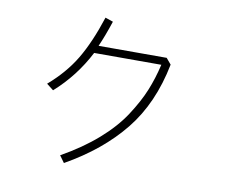

<svg xmlns="http://www.w3.org/2000/svg" viewBox="-81 -833 1162 965"><g transform="rotate(10 500.0 -351.0)"><path d="M150.4 -351.6Q236.3 -425.8 287.6 -511.7Q338.9 -597.7 381.8 -729.5L421.9 -715.8Q396.5 -638.7 372.1 -584H719.7L745.1 -553.7Q705.1 -350.6 594.7 -213.4Q484.4 -76.2 302.7 26.4L277.3 -8.8Q381.8 -67.4 459.5 -135.3Q537.1 -203.1 584 -274.9Q630.9 -346.7 656.7 -409.7Q682.6 -472.7 699.2 -544.9H356.4Q291 -418 185.5 -324.2Z"/></g></svg>

Font: Gothic A1 ExtraLight
Style: Regular
Weight: 275
Designer: HanYang I&C Co.,Ltd.
Foundry: HanYang I&C Co.,Ltd.
Version: Version 2.50